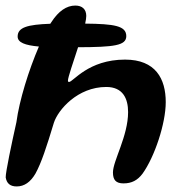

<svg xmlns="http://www.w3.org/2000/svg" viewBox="-22 -646 652 691"><path d="M38 25C65.5 25 87.5 9.5 105.5 -21C127 -60 145.5 -117 172 -204.5C187 -250.5 257 -333 360.5 -333C420.5 -333 439 -291 439 -242.5C439 -156.5 384.5 -67 384.5 -25.5C384.5 1.5 395 14 422.5 14C452 14 473 3 491 -21C534.5 -81.5 574.5 -201.5 574.5 -278.5C574.5 -362.5 538 -431.5 428 -431.5C295.5 -431.5 241 -351 226.5 -351C223.5 -351 222.5 -353 222.5 -356C222.5 -367.5 241.5 -422 259 -476C389 -476.5 432.5 -482 432.5 -516C432.5 -553 389.5 -560 284.5 -561C287 -572.5 288.5 -582 288.5 -588.5C288.5 -612.5 274 -626 249 -626C217.5 -626 188.5 -606 163 -566.5C161.5 -564.5 160.5 -562.5 159 -560.5C76.5 -557.5 41.5 -547.5 41.5 -514.5C41.5 -493 68 -483 118 -478.5C81.5 -394 47.5 -285 37 -206C20 -130 -2 -26 -1.5 -7.5C2 13.5 14 25 38 25Z"/></svg>

Font: Gluten
Style: Italic
Weight: 400
Italic angle: -13°
Designer: Tyler Finck
Foundry: Etcetera Type Company
Version: Version 0.920